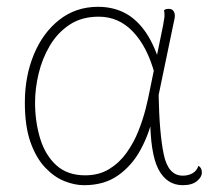

<svg xmlns="http://www.w3.org/2000/svg" viewBox="-20 -532 623 564"><path d="M227 12Q199 12 169 0Q139 -12 112.5 -40Q86 -68 69.5 -114.5Q53 -161 53 -231Q53 -308 79.5 -372Q106 -436 154.5 -474Q203 -512 268 -512Q309 -512 342.5 -496Q376 -480 402.5 -445Q429 -410 448 -352L434 -316Q413 -394 371 -438.5Q329 -483 270 -483Q220 -483 184.5 -459.5Q149 -436 126.5 -398Q104 -360 93.5 -316Q83 -272 83 -231Q83 -174 98 -125Q113 -76 145.5 -46.5Q178 -17 230 -17Q271 -17 301 -35.5Q331 -54 352 -83.5Q373 -113 386.5 -147Q400 -181 408 -213Q416 -245 420 -267L459 -457Q462 -473 463 -481.5Q464 -490 462 -502Q464 -504 467.5 -505Q471 -506 475 -506Q485 -506 489 -500.5Q493 -495 493.5 -488Q494 -481 492 -474L446 -253Q448 -141 461 -78.5Q474 -16 517 -16Q533 -16 545.5 -23Q558 -30 563 -45Q573 -39 573 -25Q573 -12 558.5 0Q544 12 517 12Q470 12 445.5 -34.5Q421 -81 421 -193L428 -185Q417 -136 392 -90.5Q367 -45 326.5 -16.5Q286 12 227 12Z"/></svg>

Font: Arima Thin
Style: Regular
Weight: 100
Designer: Joana Correia and Natanael Gama
Foundry: NDISCOVER
Version: Version 1.101;gftools[0.9.23]